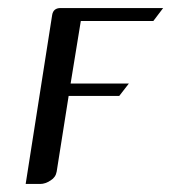

<svg xmlns="http://www.w3.org/2000/svg" viewBox="-20 -458 426 478"><path d="M43.9 0 109.9 -420.9Q112.8 -438 130.9 -438H386.2L361.8 -405.8H181.2L155.8 -250H300.8L276.9 -219.2H150.9L121.1 -30.8Q118.7 -16.6 106 -8.8Q92.8 0 80.1 0Z"/></svg>

Font: Hhenum
Style: Italic
Weight: 400
Designer: T. Christopher White
Version: Version 1.0